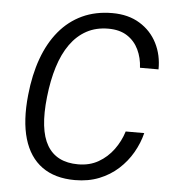

<svg xmlns="http://www.w3.org/2000/svg" viewBox="-53 -782 761 841"><g transform="rotate(5 327.5 -361.5)"><path d="M307 10Q219 10 162.2 -31Q105.5 -72 82.2 -151Q59 -230 71 -344Q80 -433 106 -504.8Q132 -576.5 174.5 -627.5Q217 -678.5 275.5 -705.8Q334 -733 407.5 -733Q478 -733 528.2 -702.2Q578.5 -671.5 604.8 -619.5Q631 -567.5 630 -505H548.5Q546.5 -548.5 529.2 -584.5Q512 -620.5 479 -642Q446 -663.5 396 -663.5Q342 -663.5 300.5 -641Q259 -618.5 229 -576.5Q199 -534.5 180.5 -475.2Q162 -416 154 -342Q138 -198 178.8 -129Q219.5 -60 315 -60Q365.5 -60 404.2 -82.2Q443 -104.5 470 -141.2Q497 -178 510.5 -221.5H592Q581 -177 557 -135.2Q533 -93.5 497 -60.8Q461 -28 413.5 -9Q366 10 307 10Z"/></g></svg>

Font: Public Sans Thin Light
Style: Italic
Weight: 300
Italic angle: -8°
Version: Version 2.001